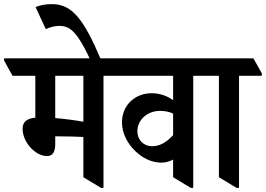

<svg xmlns="http://www.w3.org/2000/svg" viewBox="-70 -908 1295 935"><path d="M159 -148C189 -148 199 -172 199 -206V-244C203 -244 207 -244 210 -244C251 -244 304 -243 336 -241V-45L422 7H434V-539H545V-551L504 -624H-50V-613L-9 -539H102V-335C62 -331 40 -316 40 -280C40 -217 101 -148 159 -148ZM199 -333V-539H336V-315C299 -322 248 -329 199 -333Z M371 -614H423C337 -817 281 -888 182 -888C153 -888 127 -883 103 -874L153 -766C174 -776 198 -782 219 -782C258 -782 283 -765 312 -723C331 -695 347 -666 371 -614Z M716 -116C737 -116 757 -122 773 -131V-45L859 7H871V-539H982V-551L941 -624H447V-613L488 -539H773V-420C744 -441 709 -454 668 -454C590 -454 524 -398 524 -312C524 -259 551 -208 590 -171C625 -138 668 -116 716 -116ZM599 -269C599 -323 646 -368 709 -368C733 -368 753 -364 773 -355V-250C741 -215 708 -196 672 -196C628 -196 599 -227 599 -269Z M1082 7H1094V-539H1205V-551L1164 -624H884V-613L925 -539H996V-45Z"/></svg>

Font: Noto Serif Devanagari Condensed SemiBold
Style: Regular
Weight: 600
Width: 3
Designer: Universal Thirst, Indian Type Foundry and the Monotype Design Team
Foundry: Monotype Imaging Inc.
Version: Version 2.004